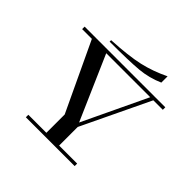

<svg xmlns="http://www.w3.org/2000/svg" viewBox="-216 -1140 1363 1363"><g transform="rotate(45 465.0 -458.5)"><path d="M710 0V-25H220V0ZM146 -750 408 -194 524 -217 291 -750ZM616 -725V-750H60V-725ZM870 -725V-750H522V-725ZM488 -126 777 -730H746L459 -126ZM529 -22V-233H401V-22ZM726 -917Q627 -869 528.5 -846.5Q430 -824 261 -815V-800Q460 -800 551 -808.5Q642 -817 726 -854Z"/></g></svg>

Font: Solide Mirage
Style: Mono
Weight: 400
Width: 6
Designer: Jérémy Landes
Foundry: Velvetyne Type Foundry
Version: Version 1.1